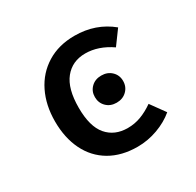

<svg xmlns="http://www.w3.org/2000/svg" viewBox="-129 -699 872 856"><g transform="rotate(-30 307.5 -271.0)"><path d="M485.6 -127.7 539 -53.8Q502.6 -23.1 452.1 -4.6Q401.5 13.8 348.7 13.8Q266.7 13.8 207.2 -21Q147.7 -55.9 116.4 -119.7Q85.1 -183.6 85.1 -268.2Q85.1 -351.3 116.9 -416.4Q148.7 -481.5 209 -518.7Q269.2 -555.9 350.8 -555.9Q459.5 -555.9 538.5 -490.8L485.6 -418.5Q420 -463.6 352.8 -463.6Q285.6 -463.6 246.4 -414.9Q207.2 -366.2 207.2 -268.2Q207.2 -171.3 246.2 -125.9Q285.1 -80.5 352.3 -80.5Q388.2 -80.5 420.8 -92.8Q453.3 -105.1 485.6 -127.7ZM438.5 -273.3Q438.5 -243.1 417.9 -223.1Q397.4 -203.1 365.6 -203.1Q333.8 -203.1 313.6 -223.1Q293.3 -243.1 293.3 -273.3Q293.3 -303.1 313.6 -322.8Q333.8 -342.6 365.6 -342.6Q397.4 -342.6 417.9 -322.8Q438.5 -303.1 438.5 -273.3Z"/></g></svg>

Font: Fira Code Fixed Medium
Style: Regular
Weight: 500
Monospace: yes
Designer: Carrois Corporate, Edenspiekermann AG, Nikita Prokopov
Foundry: Carrois Corporate, Edenspiekermann AG, Nikita Prokopov
Version: Version 5.002